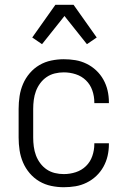

<svg xmlns="http://www.w3.org/2000/svg" viewBox="-20 -776 540 804"><path d="M247 8Q221 8 194.5 2.5Q168 -3 145 -16.5Q122 -30 104.5 -50.5Q87 -71 76.5 -95.5Q66 -120 62 -146.5Q58 -173 58 -200V-320Q58 -347 62 -373.5Q66 -400 76.5 -424.5Q87 -449 104.5 -469.5Q122 -490 145 -503.5Q168 -517 194.5 -522.5Q221 -528 247 -528Q272 -528 296 -524Q320 -520 342.5 -509Q365 -498 383 -481Q401 -464 413 -442.5Q425 -421 430.5 -397Q436 -373 436 -348V-344H375V-347Q375 -373 366.5 -397.5Q358 -422 340 -439.5Q322 -457 297.5 -465Q273 -473 247 -473Q228 -473 209.5 -468.5Q191 -464 175.5 -453.5Q160 -443 148.5 -427.5Q137 -412 130.5 -394.5Q124 -377 121.5 -358Q119 -339 119 -320V-200Q119 -181 121.5 -162Q124 -143 130.5 -125.5Q137 -108 148.5 -92.5Q160 -77 175.5 -66.5Q191 -56 209.5 -51.5Q228 -47 247 -47Q273 -47 297.5 -55Q322 -63 340 -80.5Q358 -98 366.5 -122.5Q375 -147 375 -173V-176H436V-172Q436 -147 430.5 -123Q425 -99 413 -77.5Q401 -56 383 -39Q365 -22 342.5 -11Q320 0 296 4Q272 8 247 8ZM156 -591 115 -619 212 -756H288L385 -619L344 -591L250 -709Z"/></svg>

Font: Iosevka Fixed Light
Style: Regular
Weight: 300
Monospace: yes
Designer: Belleve Invis
Foundry: Belleve Invis
Version: Version 32.3.0